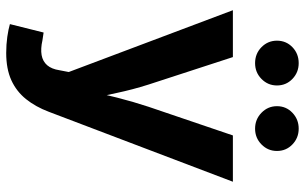

<svg xmlns="http://www.w3.org/2000/svg" viewBox="-206 -592 1006 634"><g transform="rotate(90 297.0 -275.0)"><path d="M59.6 195.3 87.4 84 113.3 87.9Q141.1 94.2 161.9 90.6Q182.6 86.9 195.3 72.3Q208 57.6 211.9 31.7L217.8 1L13.7 -541H168.5L259.3 -262.2Q275.9 -210 286.9 -157.7Q297.9 -105.5 311 -48.8H275.9Q289.1 -105.5 302.2 -158Q315.4 -210.4 332.5 -262.2L427.2 -541H580.1L349.1 66.9Q332.5 110.8 307.1 142.3Q281.7 173.8 244.6 190.7Q207.5 207.5 154.8 207.5Q127 207.5 101.6 203.9Q76.2 200.2 59.6 195.3ZM404.8 -614.3Q374 -614.3 352.3 -635.5Q330.6 -656.7 330.6 -686.5Q330.6 -716.8 352.3 -737.5Q374 -758.3 404.8 -758.3Q435.5 -758.3 457 -737.5Q478.5 -716.8 478.5 -686.5Q478.5 -656.7 457 -635.5Q435.5 -614.3 404.8 -614.3ZM188.5 -614.3Q157.2 -614.3 135.7 -635.5Q114.3 -656.7 114.3 -686.5Q114.3 -716.8 135.7 -737.5Q157.2 -758.3 188.5 -758.3Q219.2 -758.3 240.7 -737.5Q262.2 -716.8 262.2 -686.5Q262.2 -656.7 240.7 -635.5Q219.2 -614.3 188.5 -614.3Z"/></g></svg>

Font: Inter 17pt
Style: Bold
Weight: 700
Version: Version 4.001;git-66647c0bb